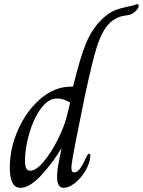

<svg xmlns="http://www.w3.org/2000/svg" viewBox="-20 -892 686 922"><path d="M27 -88Q27 -179 67 -269.5Q107 -360 175 -418Q243 -476 321 -476H331Q364 -614 393 -684Q422 -754 470 -800Q502 -830 528 -841Q554 -852 599 -861Q619 -865 627.5 -868.5Q636 -872 639 -872Q646 -872 646 -864Q646 -851 627 -835Q617 -826 608.5 -823Q600 -820 592 -819Q584 -818 580 -817Q528 -810 492 -765Q465 -730 444.5 -665Q424 -600 389 -438Q331 -158 324 -103Q323 -96 323 -86Q323 -64 336 -64Q352 -64 366.5 -85.5Q381 -107 397 -143Q403 -154 408 -154Q414 -154 414 -143L412 -126Q404 -91 382.5 -59.5Q361 -28 334.5 -9Q308 10 286 10Q254 10 254 -43Q254 -63 258 -91L275 -179H274Q237 -115 180 -52.5Q123 10 78 10Q27 10 27 -88ZM301 -335 317 -399Q287 -419 254 -419Q211 -419 175.5 -369.5Q140 -320 120 -249.5Q100 -179 100 -122Q100 -97 105.5 -84.5Q111 -72 125 -72Q153 -72 189.5 -115.5Q226 -159 257.5 -222Q289 -285 301 -335Z"/></svg>

Font: Charm
Style: Regular
Weight: 400
Designer: Katatrad Aksorn Co.,Ltd.
Foundry: Cadson Demak Co.,Ltd.
Version: Version 1.001